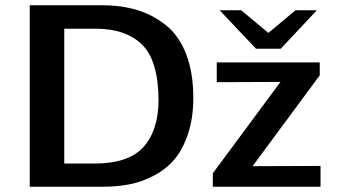

<svg xmlns="http://www.w3.org/2000/svg" viewBox="-20 -709 1288 729"><path d="M814 -670H896L999 -584L1102 -670H1183L1046 -524H952ZM788 0V-51L1045 -398Q1004 -398 924 -397.5Q844 -397 803 -397V-472H1194V-423L939 -78Q981 -78 1068 -78.5Q1155 -79 1197 -79V0ZM93 0V-689H369Q442 -689 502 -670.5Q562 -652 611 -612.5Q660 -573 687 -503Q714 -433 714 -338Q714 -261 694 -201Q674 -141 642 -103.5Q610 -66 564 -42Q518 -18 471 -9Q424 0 370 0ZM224 -88H338Q467 -88 523.5 -149.5Q580 -211 582 -324Q582 -477 520.5 -538.5Q459 -600 343 -600H224Z"/></svg>

Font: Coval
Style: Bold
Weight: 700
Foundry: Context Ltd
Version: Version 001.000